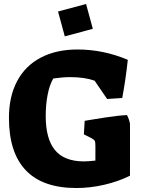

<svg xmlns="http://www.w3.org/2000/svg" viewBox="-20 -934 716 966"><path d="M25 -341Q25 -448 66 -525.5Q107 -603 185 -644Q263 -685 370 -685Q500 -685 623 -633Q613 -537 595 -441L519 -436L456 -528Q406 -546 332 -546Q297 -546 248 -539Q230 -509 220 -459Q210 -409 210 -351Q210 -236 256 -179.5Q302 -123 399 -122Q423 -122 460 -126V-199Q460 -219 457 -225Q454 -231 440 -239L402 -258L406 -326L429 -330Q440 -332 507 -342.5Q574 -353 619 -355Q629 -336 634 -312V-50Q576 -21 505 -4.5Q434 12 364 12Q195 12 110 -77Q25 -166 25 -341ZM272 -876 413 -914 447 -789 306 -751Z"/></svg>

Font: Suez One
Style: Regular
Weight: 400
Version: Version 1.000